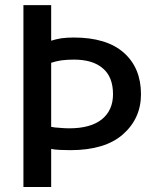

<svg xmlns="http://www.w3.org/2000/svg" viewBox="-20 -744 628 764"><path d="M541 -369.1Q541 -473.6 472.7 -534.2Q404.3 -594.7 273.4 -594.7Q248 -594.7 224.6 -591.8Q201.2 -587.9 183.6 -582Q183.6 -628.9 183.6 -723.6Q156.2 -723.6 73.2 -723.6Q73.2 -543 73.2 0Q100.6 0 183.6 0Q183.6 -38.1 183.6 -151.4Q197.3 -148.4 218.8 -147.5Q240.2 -146.5 259.8 -146.5Q397.5 -146.5 468.8 -209Q541 -272.5 541 -369.1ZM429.7 -369.1Q429.7 -305.7 385.7 -269.5Q340.8 -233.4 255.9 -233.4Q236.3 -233.4 216.8 -235.4Q196.3 -236.3 183.6 -239.3Q183.6 -324.2 183.6 -494.1Q200.2 -500 224.6 -503.9Q248 -506.8 274.4 -506.8Q349.6 -506.8 389.6 -471.7Q429.7 -437.5 429.7 -369.1Z"/></svg>

Font: DaxlinePro-Medium
Style: Medium
Weight: 400
Designer: Hans Reichel
Version: Version 7.502; 2006